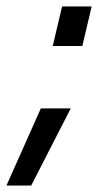

<svg xmlns="http://www.w3.org/2000/svg" viewBox="-27 -459 305 597"><path d="M100 -122H193L70 118H-7ZM166 -439H258L229 -316H137Z"/></svg>

Font: Panefresco 500wt
Style: Italic
Weight: 700
Foundry: Campivisivi & Chank Co
Version: Version 1.000